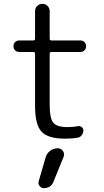

<svg xmlns="http://www.w3.org/2000/svg" viewBox="-20 -710 542 997"><path d="M80 -440Q67 -440 58.5 -448.5Q50 -457 50 -470Q50 -483 58.5 -491.5Q67 -500 80 -500H153Q162 -500 162 -509V-652Q162 -668 173 -679Q184 -690 200 -690Q216 -690 227 -679Q238 -668 238 -652V-509Q238 -500 247 -500H397Q410 -500 418.5 -491.5Q427 -483 427 -470Q427 -457 418.5 -448.5Q410 -440 397 -440H247Q238 -440 238 -431V-167Q238 -95 257 -72.5Q276 -50 330 -50Q362 -50 383 -55Q394 -57 403.5 -50.5Q413 -44 413 -33Q413 -19 404.5 -8Q396 3 383 5Q357 10 317 10Q229 10 195.5 -26.5Q162 -63 162 -160V-431Q162 -440 153 -440ZM217 107Q223 86 240.5 73Q258 60 280 60Q297 60 307 74.5Q317 89 310 105L258 233Q245 267 207 267Q194 267 185.5 255.5Q177 244 181 231Z"/></svg>

Font: Rounded Mplus 1c
Style: Regular
Weight: 400
Version: Version 1.059.20150529